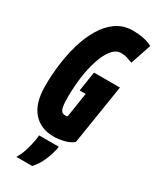

<svg xmlns="http://www.w3.org/2000/svg" viewBox="-230 -777 863 1051"><g transform="rotate(30 201.5 -251.0)"><path d="M192 10Q109 10 61.5 -45Q14 -100 14 -209Q14 -273 22.5 -342Q31 -411 50 -476.5Q69 -542 100.5 -595Q132 -648 176.5 -679Q221 -710 282 -710Q313 -710 344.5 -704Q376 -698 403 -684L359 -553Q345 -558 327 -564.5Q309 -571 286 -571Q253 -571 228 -540Q203 -509 186 -457.5Q169 -406 160.5 -343.5Q152 -281 152 -217Q152 -159 160.5 -140.5Q169 -122 186 -122Q190 -122 196 -122.5Q202 -123 204 -125L228 -280H190L209 -404H373L313 -25Q289 -6 255 2Q221 10 192 10ZM120 44H245Q245 49 243 59Q233 103 216 140.5Q199 178 172 208H72Q92 173 101.5 140.5Q111 108 117 76Q120 59 120 44Z"/></g></svg>

Font: Georama ExtraCondensed ExtraBold
Style: Italic
Weight: 800
Width: 2
Italic angle: -9°
Designer: Jean-Baptiste Levee
Foundry: Production Type
Version: Version 1.000